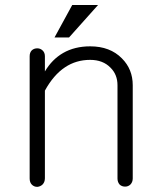

<svg xmlns="http://www.w3.org/2000/svg" viewBox="-20 -723 665 762"><path d="M97.7 -500V-14.6Q97.7 1 106.4 9.8Q115.2 18.6 127.9 18.6Q139.6 17.6 148.4 9.8Q158.2 0 158.2 -15.6V-363.3Q192.4 -425.8 238.3 -456.1Q282.2 -485.4 337.9 -485.4Q388.7 -485.4 418.9 -454.1Q446.3 -426.8 446.3 -384.8V-14.6Q446.3 0 455.1 9.8Q463.9 17.6 476.6 17.6Q488.3 17.6 497.1 9.8Q506.8 0 506.8 -14.6V-384.8Q506.8 -448.2 463.9 -491.2Q417 -539.1 337.9 -539.1Q276.4 -539.1 230.5 -512.7Q186.5 -487.3 158.2 -439.5V-500Q158.2 -514.6 148.4 -523.4Q139.6 -531.2 127.9 -531.2Q115.2 -531.2 106.4 -523.4Q97.7 -514.6 97.7 -500ZM369.1 -703.1H266.6L196.3 -574.2H253.9Z"/></svg>

Font: Gulim
Style: Regular
Weight: 400
Version: Version 2.21